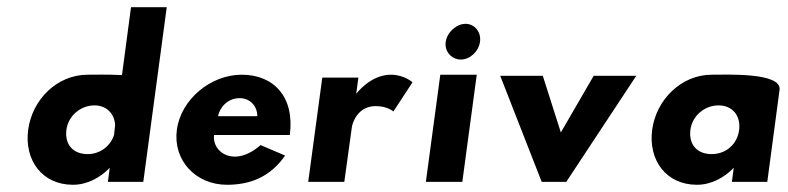

<svg xmlns="http://www.w3.org/2000/svg" viewBox="-20 -504 2183 532"><path d="M164 -144C169 -184 204 -212 242 -212C274 -212 297 -190 299 -158L296 -130C286 -99 257 -77 223 -77C182 -77 159 -104 164 -144ZM377 0 442 -484H343L318 -296C279 -298 240 -297 223 -297C138 -297 69 -228 58 -144C47 -60 97 8 182 8C222 8 258 -12 284 -39L279 0Z M584 -182C589 -206 610 -232 644 -232C673 -232 693 -210 693 -182ZM702 -102C629 -38 567 -82 573 -130H783C797 -236 738 -297 650 -297C563 -297 481 -228 470 -144C459 -60 522 8 609 8C674 8 729 -14 770 -73Z M973 -289H873L834 0H934L955 -152C956 -160 969 -210 1021 -210C1054 -210 1070 -195 1070 -195L1123 -276C1123 -276 1100 -297 1063 -297C1006 -297 967 -244 967 -244Z M1215 -388C1211 -361 1232 -339 1257 -339C1282 -339 1306 -361 1310 -388C1314 -415 1295 -438 1270 -438C1245 -438 1219 -415 1215 -388ZM1160 0H1261L1301 -297H1200Z M1484 -294H1366L1481 0H1549L1743 -294H1625L1534 -137Z M1893 -144C1898 -184 1933 -212 1971 -212C2009 -212 2033 -184 2028 -144C2023 -104 1991 -77 1952 -77C1911 -77 1888 -104 1893 -144ZM2140 -255C2147 -304 1991 -297 1952 -297C1868 -297 1798 -228 1787 -144C1776 -60 1826 8 1911 8C1951 8 1987 -12 2013 -39L2008 0H2106Z"/></svg>

Font: Hussar Tani
Style: Kurs
Weight: 700
Foundry: Cannot Into Space Fonts
Version: Version 0.92